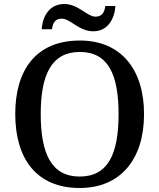

<svg xmlns="http://www.w3.org/2000/svg" viewBox="-20 -927 794 957"><path d="M445 -771C516 -771 551 -831 555 -897H505C501 -870 492 -844 456 -844C414 -844 371 -907 300 -907C228 -907 192 -848 188 -781H239C243 -808 251 -834 288 -834C331 -834 373 -771 445 -771ZM377 10C584 10 698 -137 698 -358C698 -580 584 -725 378 -725C161 -725 56 -580 56 -359C56 -137 161 10 377 10ZM377 -47C236 -47 183 -162 183 -358C183 -554 236 -668 378 -668C520 -668 571 -554 571 -358C571 -162 520 -47 377 -47Z"/></svg>

Font: Noto Serif Telugu Medium
Style: Regular
Weight: 500
Designer: Jelle Bosma - Monotype Design Team
Foundry: Monotype Imaging Inc.
Version: Version 2.005